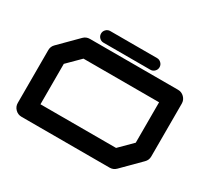

<svg xmlns="http://www.w3.org/2000/svg" viewBox="-158 -1082 1450 1338"><g transform="rotate(30 567.0 -413.5)"><path d="M921.4 -241.7V-566.9H313L212.4 -466.8V-141.6H820.8ZM992.2 -708.5Q1021.5 -708.5 1042.2 -687.7Q1063 -667 1063 -637.7V-212.4Q1063 -183.1 1042 -162.6L900.4 -20.5Q879.9 0 850.1 0H141.6Q112.3 0 91.6 -20.8Q70.8 -41.5 70.8 -70.8V-496.1Q70.8 -525.4 91.8 -545.9L233.4 -688Q253.9 -708.5 283.2 -708.5ZM755.4 -826.7Q774.4 -826.7 788.3 -812.7Q802.2 -798.8 802.2 -779.8Q802.2 -760.3 788.3 -746.6Q774.4 -732.9 755.4 -732.9H378.4Q358.9 -732.9 345.2 -746.6Q331.5 -760.3 331.5 -779.8Q331.5 -798.8 345.2 -812.7Q358.9 -826.7 378.4 -826.7Z"/></g></svg>

Font: Robtronika
Style: Regular
Weight: 400
Designer: GGBot
Version: 1.00